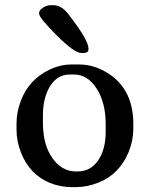

<svg xmlns="http://www.w3.org/2000/svg" viewBox="-20 -727 594 760"><path d="M149.9 -270.5V-241.2Q149.9 -154.3 187.3 -101.3Q224.6 -48.3 281.2 -48.3H286.6Q338.4 -48.3 368.4 -92Q398.4 -135.7 398.4 -205.6V-234.4Q398.4 -320.8 362.5 -376.5Q326.7 -432.1 272.5 -432.1H256.3Q207 -432.1 178.5 -386.2Q149.9 -340.3 149.9 -270.5ZM308.6 -517.1H303.7L300.8 -517.6Q273.9 -517.6 204.3 -587.2Q134.8 -656.7 134.8 -672.9V-675.3L135.3 -678.2Q135.3 -686.5 150.1 -696.5Q165 -706.5 182.1 -706.5H190.9Q223.1 -706.5 249.5 -672.4Q330.1 -568.8 330.1 -535.6V-531.2Q330.1 -517.1 308.6 -517.1ZM261.2 -471.7H293.5Q338.9 -471.7 381.8 -451.2Q507.8 -390.1 507.8 -235.8V-219.7Q507.8 -170.9 489.3 -125.5Q452.1 -36.6 370.1 -4.4Q324.2 13.7 280.8 13.7H264.2Q218.8 13.7 177.7 -2.9Q97.7 -35.6 63 -123Q45.4 -168 45.4 -213.4V-238.3Q45.4 -283.2 62.5 -328.1Q93.8 -411.1 173.8 -450.2Q218.3 -471.7 261.2 -471.7Z"/></svg>

Font: Averia Serif Libre
Style: Regular
Weight: 400
Version: Version 1.002